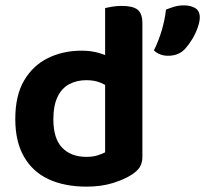

<svg xmlns="http://www.w3.org/2000/svg" viewBox="-20 -681 765 716"><path d="M372 -113V-419H511V-96Q511 -73 501 -57.5Q491 -42 470 -29Q444 -12 401 1.5Q358 15 303 15Q221 15 161.5 -12.5Q102 -40 69.5 -96.5Q37 -153 37 -237Q37 -325 70 -381Q103 -437 159 -464.5Q215 -492 284 -492Q320 -492 349 -483.5Q378 -475 396 -464V-348Q381 -361 357.5 -371.5Q334 -382 302 -382Q266 -382 238 -367Q210 -352 194.5 -319.5Q179 -287 179 -236Q179 -164 212 -130Q245 -96 302 -96Q326 -96 343.5 -101.5Q361 -107 372 -113ZM511 -391H372V-651Q380 -653 397.5 -656Q415 -659 434 -659Q475 -659 493 -645Q511 -631 511 -594ZM672 -501Q659 -486 642.5 -479.5Q626 -473 607 -473Q575 -473 554 -493Q573 -532 584 -570.5Q595 -609 599 -645Q613 -651 630 -656Q647 -661 665 -661Q692 -661 708.5 -650.5Q725 -640 725 -616Q725 -600 717 -577.5Q709 -555 696.5 -534.5Q684 -514 672 -501Z"/></svg>

Font: BalooTamma2Bold
Style: Bold
Weight: 700
Designer: Divya Kowshik, Shuchita Grover and Ek Type
Foundry: Ek Type
Version: Version 1.700